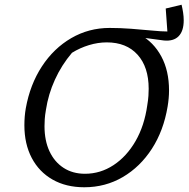

<svg xmlns="http://www.w3.org/2000/svg" viewBox="-20 -782 799 811"><path d="M336 9Q259 9 202 -23.5Q145 -56 114 -115Q83 -174 83 -253Q83 -272 84.5 -290Q86 -308 89 -325Q107 -425 157 -501.5Q207 -578 281 -621Q355 -664 443 -664Q487 -664 534 -660.5Q581 -657 621.5 -653Q662 -649 687 -649L680 -746L747 -762Q751 -745 753.5 -728.5Q756 -712 756 -696Q756 -651 734.5 -629Q713 -607 672 -611L553 -627L571 -636Q629 -604 661.5 -543.5Q694 -483 694 -400Q694 -384 692.5 -367Q691 -350 688 -332Q671 -230 621.5 -153.5Q572 -77 498.5 -34Q425 9 336 9ZM339 -48Q404 -48 459.5 -84.5Q515 -121 552.5 -186Q590 -251 602 -337Q606 -361 607 -377.5Q608 -394 608 -407Q608 -499 561 -551Q514 -603 431 -603Q394 -603 356 -591.5Q318 -580 284 -559Q240 -507 212 -445.5Q184 -384 174 -318Q170 -295 169 -278.5Q168 -262 168 -249Q168 -188 189 -143Q210 -98 248.5 -73Q287 -48 339 -48Z"/></svg>

Font: Piazzolla Thin
Style: Italic
Weight: 400
Italic angle: -11.3°
Version: Version 2.005